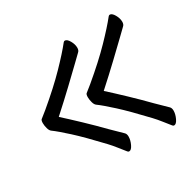

<svg xmlns="http://www.w3.org/2000/svg" viewBox="-118 -616 767 758"><g transform="rotate(-30 265.0 -237.0)"><path d="M492 -54Q498 -48 498 -36Q498 -20 489.5 -2Q481 16 471 16Q467 16 464 12Q451 -4 438.5 -20Q426 -36 411 -52Q347 -120 307 -156.5Q267 -193 245 -209Q238 -214 234.5 -227Q231 -240 231 -251Q231 -263 235 -267L265 -291Q338 -352 387 -402.5Q436 -453 462 -486Q465 -490 469 -490Q479 -490 488.5 -473.5Q498 -457 498 -441Q498 -429 491 -423Q487 -419 459.5 -392.5Q432 -366 390 -326Q348 -286 298 -241Q328 -214 369 -175Q410 -136 445 -100ZM287 -54Q293 -48 293 -36Q293 -20 284.5 -2Q276 16 266 16Q262 16 259 12Q246 -4 233.5 -20Q221 -36 206 -52Q142 -120 102 -156.5Q62 -193 40 -209Q33 -214 29.5 -227Q26 -240 26 -251Q26 -263 30 -267L60 -291Q133 -352 182 -402.5Q231 -453 257 -486Q260 -490 264 -490Q274 -490 283.5 -473.5Q293 -457 293 -441Q293 -429 286 -423Q282 -419 254.5 -392.5Q227 -366 185 -326Q143 -286 93 -241Q123 -214 164 -175Q205 -136 240 -100Z"/></g></svg>

Font: Moon Stars Kai T
Style: Regular
Weight: 400
Designer: GuiWonder
Version: Version 1.101